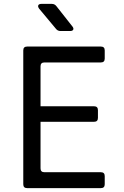

<svg xmlns="http://www.w3.org/2000/svg" viewBox="-20 -970 640 990"><path d="M120 0Q100 0 100 -20V-710Q100 -730 120 -730H500Q520 -730 520 -710V-668Q520 -648 500 -648H209Q189 -648 189 -628V-422H465Q485 -422 485 -402V-362Q485 -342 465 -342H189V-102Q189 -82 209 -82H500Q520 -82 520 -62V-20Q520 0 500 0ZM292 -810Q277 -810 268 -822L182 -925Q174 -936 177.5 -943Q181 -950 194 -950H247Q262 -950 271 -938L353 -834Q361 -824 357.5 -817Q354 -810 341 -810Z"/></svg>

Font: Pitagon Sans Mono
Style: Regular
Weight: 400
Monospace: yes
Designer: Travis Tran
Foundry: Pitagon
Version: Version 1.001;gftools[0.9.26]